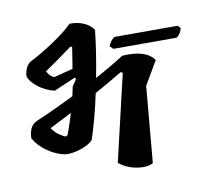

<svg xmlns="http://www.w3.org/2000/svg" viewBox="-79 -808 974 897"><g transform="rotate(-10 407.5 -360.0)"><path d="M803 -623 815 -610Q808 -582 788 -569H488L473 -584Q483 -610 503 -623ZM287 -468 185 -424Q142 -434 108.5 -460Q75 -486 66 -513Q70 -559 96 -577Q145 -601 209 -643.5Q273 -686 307 -720Q344 -721 374.5 -707.5Q405 -694 419 -671Q409 -574 385 -449Q468 -494 523 -530Q637 -538 674 -483L609 -372L577 -11Q547 5 499 -3.5Q451 -12 416 -41L512 -451L503 -456Q428 -411 371 -380Q346 -261 314 -166Q292 -145 254.5 -133Q217 -121 185 -122Q140 -130 99.5 -158Q59 -186 38 -224Q40 -283 77 -299Q168 -338 261 -384Q265 -400 271 -430L292 -460ZM300 -611 292 -614Q236 -572 160 -520Q174 -493 194 -487L284 -510Q295 -577 300 -611ZM198 -204 208 -210Q226 -260 241 -309Q171 -273 135 -255Q156 -222 198 -204Z"/></g></svg>

Font: Tillana SemiBold
Style: Regular
Weight: 600
Designer: Lipi Raval (Devanagari, Latin), Jonny Pinhorn (Latin)
Foundry: Indian Type Foundry
Version: Version 2.003;PS 1.0;hotconv 1.0.79;makeotf.lib2.5.61930; tt